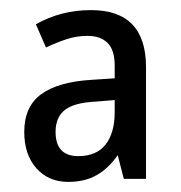

<svg xmlns="http://www.w3.org/2000/svg" viewBox="-20 -742 359 380"><path d="M160 -722Q269 -722 269 -609V-388H225L213 -435Q195 -409 171.5 -395.5Q148 -382 115 -382Q76 -382 52 -409Q28 -436 28 -481Q28 -531 61.5 -555.5Q95 -580 161 -584L207 -587V-612Q207 -643 193 -657Q179 -671 153 -671Q132 -671 112 -664.5Q92 -658 71 -648L51 -694Q76 -708 103 -715Q130 -722 160 -722ZM171 -541Q127 -539 108.5 -524.5Q90 -510 90 -481Q90 -433 135 -433Q171 -433 189 -456Q207 -479 207 -520V-544Z"/></svg>

Font: Noto Sans Tamil Condensed
Style: Regular
Weight: 400
Width: 3
Designer: Jelle Bosma - Monotype Design Team
Foundry: Monotype Imaging Inc.
Version: Version 2.004; ttfautohint (v1.8.4.7-5d5b)